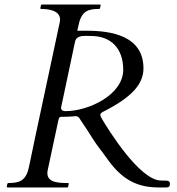

<svg xmlns="http://www.w3.org/2000/svg" viewBox="-20 -823 776 843"><path d="M325.2 -713.9C337.9 -775.9 368.7 -783.7 414.6 -783.7C418 -783.7 418.9 -785.6 419.4 -787.6L421.9 -799.3C421.9 -802.7 420.9 -803.2 418.9 -803.2H164.6C161.1 -803.2 160.2 -801.8 159.7 -799.3L157.2 -787.6C157.2 -784.2 158.2 -783.7 160.2 -783.7C196.8 -783.7 243.7 -775.9 243.7 -736.8C243.7 -732.9 243.2 -729 242.2 -724.6C127.4 -189.9 116.7 -135.7 109.4 -100.6L106.9 -89.4C94.2 -27.3 63 -19.5 17.1 -19.5C13.7 -19.5 12.7 -17.1 12.2 -15.6L9.8 -3.9C9.8 -2.4 9.8 0 13.2 0H274.9C278.8 0 278.8 -2 279.3 -3.9L281.7 -15.6C281.7 -19 280.8 -19.5 278.8 -19.5C241.2 -19.5 188 -20 188 -62.5C188 -66.9 188.5 -72.3 189.9 -78.1L236.8 -297.4C238.8 -306.2 242.7 -310.1 248 -310.1C294.4 -310.1 305.2 -313 311 -313C327.1 -313 329.6 -301.3 336.9 -291C360.4 -257.3 374 -234.9 389.2 -210.9C406.7 -183.1 428.7 -157.2 447.8 -129.9C508.8 -42 573.7 -0.5 673.8 0H710.4C718.8 0 724.6 -2.9 725.6 -9.8C725.6 -9.8 726.1 -15.1 726.1 -17.6C726.1 -22.9 722.7 -29.3 712.4 -29.8C703.1 -30.3 697.3 -30.3 687.5 -30.3C592.8 -30.3 453.6 -256.8 426.3 -303.2C421.9 -310.5 420.4 -315.4 420.4 -319.3C420.4 -325.7 429.2 -330.6 434.1 -333C560.5 -397 609.9 -454.6 609.9 -523.4C609.4 -666 468.3 -688 362.3 -688H319.3ZM248.5 -353C249 -356.4 249.5 -354 309.6 -640.6C314 -662.1 335.4 -665.5 355.5 -665.5C364.3 -665.5 373 -665 379.9 -665C470.2 -665 521 -607.4 521 -517.1C521 -405.3 366.7 -335 268.1 -335H266.1C256.8 -335 248 -338.9 248 -349.6C248 -350.6 248.5 -351.6 248.5 -353Z"/></svg>

Font: Cardo
Style: Italic
Weight: 400
Designer: David J. Perry
Foundry: David J. Perry
Version: Version 0.99